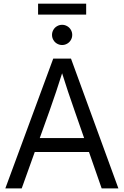

<svg xmlns="http://www.w3.org/2000/svg" viewBox="-20 -1056 693 1076"><path d="M278.3 -727.5H377.9L643.6 0H549.8L397 -438.5Q380.4 -484.9 361.6 -541.5Q342.8 -598.1 315.4 -684.6H340.8Q289.6 -523.4 258.8 -438.5L101.6 0H9.8ZM148.4 -282.2H504.9V-204.1H148.4ZM271.5 -860.4Q271.5 -875.5 279.1 -888.7Q286.6 -901.9 299.8 -909.4Q313 -917 328.1 -917Q343.3 -917 356.4 -909.4Q369.6 -901.9 377.2 -888.7Q384.8 -875.5 384.8 -860.4Q384.8 -845.2 377.2 -832Q369.6 -818.8 356.4 -811.3Q343.3 -803.7 328.1 -803.7Q313 -803.7 299.8 -811.3Q286.6 -818.8 279.1 -832Q271.5 -845.2 271.5 -860.4ZM462.9 -974.1H193.4V-1035.6H462.9Z"/></svg>

Font: Intratopia Thin
Style: Regular
Weight: 100
Designer: Rasmus Andersson
Foundry: rsms
Version: Version 3.000;Glyphs 3.2.3 (3260)